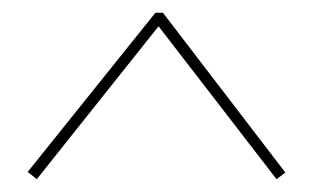

<svg xmlns="http://www.w3.org/2000/svg" viewBox="-20 -699 486 298"><path d="M226.1 -658.2 37.1 -420.9 22.9 -432.1 221.2 -679.2H232.9L422.9 -431.2L409.2 -420.9Z"/></svg>

Font: Rawengulk
Style: Light
Weight: 300
Version: Version 0.92